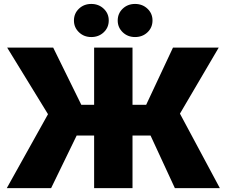

<svg xmlns="http://www.w3.org/2000/svg" viewBox="-20 -974 1173 994"><path d="M666 -727.5V0H467.3V-727.5ZM15.1 0 228.5 -382.8 17.1 -727.5H255.4L400.9 -431.6H736.8L875.5 -727.5H1112.3L911.6 -385.7L1118.2 0H885.3L759.3 -272.5H377L244.6 0ZM679.2 -782.2Q641.1 -782.2 615.2 -807.1Q589.4 -832 589.4 -867.7Q589.4 -904.3 615.2 -929Q641.1 -953.6 679.2 -953.6Q717.3 -953.6 743.4 -929Q769.5 -904.3 769.5 -868.2Q769.5 -831.5 743.7 -806.9Q717.8 -782.2 679.2 -782.2ZM452.6 -782.2Q414.6 -782.2 388.7 -807.1Q362.8 -832 362.8 -867.7Q362.8 -904.3 388.7 -929Q414.6 -953.6 452.6 -953.6Q490.7 -953.6 516.8 -929Q543 -904.3 543 -868.2Q543 -831.5 517.1 -806.9Q491.2 -782.2 452.6 -782.2Z"/></svg>

Font: Inter 20pt Black
Style: Regular
Weight: 900
Version: Version 4.001;git-66647c0bb